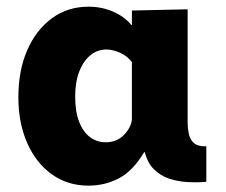

<svg xmlns="http://www.w3.org/2000/svg" viewBox="-20 -552 686 583"><path d="M248.8 11.7Q185.5 11.7 137.5 -22.6Q89.5 -56.8 62.7 -117.6Q35.8 -178.3 35.8 -256.5Q35.8 -338.3 62.8 -399.9Q89.8 -461.5 137.7 -496.6Q185.5 -531.7 248.8 -531.7Q289.2 -531.7 323.8 -516.5Q358.5 -501.3 378.5 -476.3H380.5V-520L549.7 -523.8V-184.7Q549.7 -161.7 553.8 -143.8Q558 -126 570.3 -116.5Q582.7 -107 606.5 -107.8V0Q579.7 2.5 550.2 0.9Q520.8 -0.7 494.4 -9.3Q468 -18 448.2 -37.2Q428.3 -56.3 419.8 -89.8H417.8Q382.8 -32 340.4 -10.2Q298 11.7 248.8 11.7ZM300.8 -120Q334 -120 355.7 -141.6Q377.3 -163.2 380.5 -189V-363.7Q365.8 -382.7 343.8 -392.2Q321.8 -401.7 303 -401.7Q276 -401.7 254.5 -384.3Q233 -366.8 220.7 -335Q208.3 -303.2 208.3 -258.2Q208.3 -212.5 220.6 -181.5Q232.8 -150.5 253.8 -135.2Q274.8 -120 300.8 -120Z"/></svg>

Font: Murecho Thin
Style: Regular
Weight: 100
Designer: Neil Summerour
Foundry: Positype
Version: Version 1.010